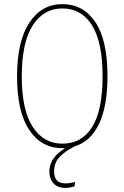

<svg xmlns="http://www.w3.org/2000/svg" viewBox="-20 -711 605 934"><path d="M342.8 1Q293 26.9 268.1 54.4Q243.2 82 243.2 123Q243.2 181.2 298.8 181.2Q319.3 181.2 345.2 173.8L342.8 195.8Q317.4 203.1 297.9 203.1Q260.3 203.1 240.2 180.9Q220.2 158.7 220.2 123Q220.2 56.2 296.9 9.8H283.2Q181.2 9.8 122.1 -79.1Q63 -168 63 -338.9Q63 -510.7 122.8 -600.8Q182.6 -690.9 283.2 -690.9Q385.7 -690.9 444.3 -603Q502.9 -515.1 502.9 -339.8Q502.9 -194.3 461.4 -107.9Q419.9 -21.5 342.8 1ZM85.9 -338.9Q85.9 -176.3 138.9 -94.2Q191.9 -12.2 283.2 -12.2Q377.9 -12.2 428.5 -93.5Q479 -174.8 479 -339.8Q479 -506.3 427.5 -588.1Q376 -669.9 283.2 -669.9Q191.9 -669.9 138.9 -586.9Q85.9 -503.9 85.9 -338.9Z"/></svg>

Font: Fira Sans Compressed Thin
Style: Regular
Weight: 100
Width: 1
Designer: Carrois Corporate & Edenspiekermann AG
Foundry: Carrois Corporate GbR & Edenspiekermann AG
Version: Version 4.203;PS 004.203;hotconv 1.0.88;makeotf.lib2.5.64775